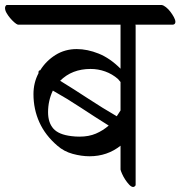

<svg xmlns="http://www.w3.org/2000/svg" viewBox="-52 -707 717 763"><path d="M176 -128Q128 -169 104.5 -221Q81 -273 81 -333Q81 -378 101 -416V-420Q101 -427 108 -428Q131 -465 168.5 -488.5Q206 -512 253 -512Q295 -512 340 -494Q385 -476 427 -434V-609H19Q13 -611 4.5 -618.5Q-4 -626 -12 -635.5Q-20 -645 -26 -655.5Q-32 -666 -32 -675Q-32 -683 -26 -687H591Q598 -686 607.5 -678.5Q617 -671 625 -660.5Q633 -650 639 -639Q645 -628 645 -620Q645 -611 636 -609H486Q487 -607 487 -603V29Q483 36 477 36Q470 36 461.5 27Q453 18 445.5 6.5Q438 -5 433 -16.5Q428 -28 427 -33V-128Q374 -86 304 -86Q272 -86 237 -95.5Q202 -105 176 -128ZM187 -386Q244 -351 299.5 -314.5Q355 -278 412 -245L427 -268V-381L417 -393Q394 -413 366 -423Q338 -433 308 -433Q234 -433 187 -386ZM232 -166Q240 -165 248 -164.5Q256 -164 264 -164Q301 -164 329 -176Q357 -188 380 -208Q324 -243 269.5 -279Q215 -315 158 -347Q139 -307 139 -261Q139 -220 160 -196Q181 -172 232 -166Z"/></svg>

Font: Asar
Style: Regular
Weight: 400
Designer: Eben Sorkin
Foundry: Eben Sorkin, Pria Ravichandran
Version: Version 1.003; ttfautohint (v1.3) -l 8 -r 50 -G 0 -x 0 -H 45